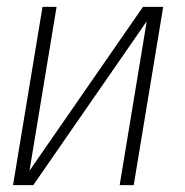

<svg xmlns="http://www.w3.org/2000/svg" viewBox="-20 -540 540 560"><path d="M18 0 104 -520H145L66 -42L397 -520H456L370 0H329L408 -478L77 0Z"/></svg>

Font: Iosevka Curly Slab Extralight
Style: Italic
Weight: 200
Italic angle: -9°
Monospace: yes
Designer: Belleve Invis
Foundry: Belleve Invis
Version: Version 22.1.2; ttfautohint (v1.8.4)